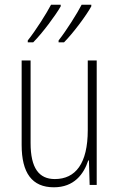

<svg xmlns="http://www.w3.org/2000/svg" viewBox="-20 -879 507 816"><path d="M368 -852V-859H327C308 -822 262 -749 229 -707V-699H252C291 -738 348 -815 368 -852ZM238 -852V-859H197C177 -821 133 -751 98 -707V-699H121C161 -739 217 -815 238 -852ZM391 -622H353V-326C353 -184 301 -118 213 -118C146 -118 110 -164 110 -271V-622H72V-263C72 -144 116 -83 209 -83C295 -83 336 -139 355 -197H358L361 -93H391Z"/></svg>

Font: Noto Sans Kannada UI Condensed ExtraLight
Style: Regular
Weight: 200
Width: 3
Designer: Jelle Bosma - Monotype Design Team
Foundry: Monotype Imaging Inc.
Version: Version 2.005